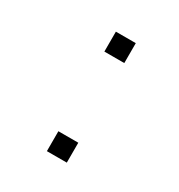

<svg xmlns="http://www.w3.org/2000/svg" viewBox="-99 -521 468 501"><g transform="rotate(30 135.0 -270.0)"><path d="M110 -90V-150H170V-90ZM110 -390V-450H170V-390Z"/></g></svg>

Font: Manrope ExtraLight ExtraLight
Style: Regular
Weight: 250
Version: Version 4.501